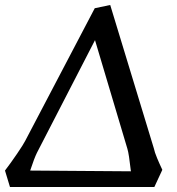

<svg xmlns="http://www.w3.org/2000/svg" viewBox="-31 -736 709 770"><path d="M70 -171 349 -703 411 -716 586 -141Q589 -126 599 -102Q609 -78 620 -55L588 14H9L-11 -52Q12 -82 37.5 -119.5Q63 -157 70 -171ZM494 -49Q486 -120 480 -139L350 -575L117 -123Q107 -103 90 -52Z"/></svg>

Font: Andada Pro Medium
Style: Italic
Weight: 500
Italic angle: -7°
Designer: Carolina Giovagnoli
Foundry: Huerta Tipografica
Version: Version 3.005; ttfautohint (v1.8.4)